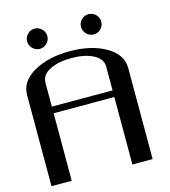

<svg xmlns="http://www.w3.org/2000/svg" viewBox="-133 -1041 1015 1146"><g transform="rotate(-15 375.0 -467.5)"><path d="M520.5 -934.6Q546.9 -934.6 564.9 -916Q583 -897.5 583 -872.1Q583 -846.7 564.9 -828.1Q546.9 -809.6 520.5 -809.6Q495.1 -809.6 476.6 -828.1Q458 -846.7 458 -872.1Q458 -897.5 476.6 -916Q495.1 -934.6 520.5 -934.6ZM143.6 -828.1Q125 -846.7 125 -872.1Q125 -897.5 143.6 -916Q162.1 -934.6 187.5 -934.6Q212.9 -934.6 231.4 -916Q250 -897.5 250 -872.1Q250 -846.7 231.4 -828.1Q212.9 -809.6 187.5 -809.6Q162.1 -809.6 143.6 -828.1ZM667 0H542V-417H167V0H42V-562.5Q42 -647.5 131.8 -698.7Q221.7 -750 354.5 -750Q488.3 -750 577.6 -698.2Q667 -646.5 667 -562.5ZM167 -458H542V-604.5Q542 -653.3 488.8 -680.7Q435.5 -708 354.5 -708Q273.4 -708 220.2 -681.2Q167 -654.3 167 -604.5Z"/></g></svg>

Font: okolaks
Style: Bold
Weight: 600
Width: 8
Version: Version 000.6.0